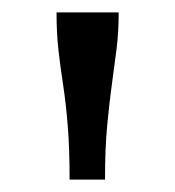

<svg xmlns="http://www.w3.org/2000/svg" viewBox="-20 -760 281 309"><path d="M171 -740H71Q71 -707 74 -680Q77 -653 81.5 -624Q86 -595 89 -558Q92 -521 92 -471H149Q149 -521 152.5 -558Q156 -595 160 -624Q164 -653 167.5 -680.5Q171 -708 171 -740Z"/></svg>

Font: Roboto Serif 20pt SemiCondensed
Style: Regular
Weight: 400
Width: 4
Version: Version 1.008